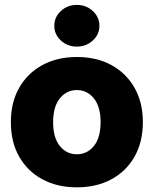

<svg xmlns="http://www.w3.org/2000/svg" viewBox="-20 -763 636 794"><path d="M297.9 11.7Q216.8 11.7 155.3 -21.5Q93.8 -54.7 59.3 -115.2Q24.9 -175.8 24.9 -257.8Q24.9 -339.4 59.3 -399.9Q93.8 -460.4 155.3 -493.9Q216.8 -527.3 297.9 -527.3Q379.4 -527.3 440.7 -493.9Q502 -460.4 536.4 -399.9Q570.8 -339.4 570.8 -257.8Q570.8 -175.8 536.4 -115.2Q502 -54.7 440.7 -21.5Q379.4 11.7 297.9 11.7ZM297.9 -125Q340.3 -125 368.2 -159.2Q396 -193.4 396 -257.8Q396 -321.8 368.2 -356.2Q340.3 -390.6 297.9 -390.6Q255.4 -390.6 227.5 -356.2Q199.7 -321.8 199.7 -257.8Q199.7 -193.4 227.5 -159.2Q255.4 -125 297.9 -125ZM297.9 -570.3Q258.8 -570.3 231.7 -595.5Q204.6 -620.6 204.6 -656.2Q204.6 -692.4 231.7 -717.5Q258.8 -742.7 297.9 -742.7Q336.4 -742.7 363.8 -717.5Q391.1 -692.4 391.1 -656.2Q391.1 -620.6 363.8 -595.5Q336.4 -570.3 297.9 -570.3Z"/></svg>

Font: Inter Display Extra Bold
Style: Regular
Weight: 800
Designer: Rasmus Andersson
Foundry: rsms
Version: Version 4.000;git-4fc901f